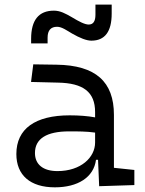

<svg xmlns="http://www.w3.org/2000/svg" viewBox="-20 -801 626 831"><path d="M409.2 4.9 561.5 0V-65.4L473.1 -74.7V-303.7C473.1 -447.3 394.5 -518.6 224.6 -521L124 -522.5L114.3 -446.3L231 -443.4C339.8 -441.4 391.6 -403.3 391.6 -315.9V-293C360.4 -298.8 323.2 -301.8 281.7 -301.8C132.3 -301.8 50.8 -243.7 50.8 -134.3C50.8 -42.5 111.3 9.8 217.3 9.8C316.4 9.8 385.7 -33.2 395.5 -109.4H404.3ZM391.6 -227.1V-184.1C391.6 -120.1 330.6 -60.5 228.5 -60.5C167 -60.5 131.3 -88.9 131.3 -138.7C131.3 -200.7 181.6 -232.4 279.3 -232.4C316.9 -232.4 356 -232.4 391.6 -227.1ZM114.7 -613.3H186V-637.7C186 -669.9 200.2 -685.1 227.1 -685.1C248 -685.1 270 -668.5 292 -655.8C326.2 -636.2 354.5 -625 375.5 -625C434.1 -625 463.4 -664.1 463.4 -742.2V-781.2H393.1V-737.3C393.1 -708.5 383.3 -694.8 363.8 -694.8C347.2 -694.8 323.2 -707 290 -727.1C263.7 -742.2 240.7 -754.9 213.4 -754.9C147.9 -754.9 114.7 -714.4 114.7 -632.8Z"/></svg>

Font: Cascadia Code SemiLight
Style: Regular
Weight: 350
Monospace: yes
Designer: Aaron Bell
Foundry: Saja Typeworks
Version: Version 2404.023